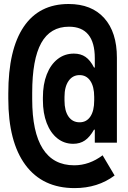

<svg xmlns="http://www.w3.org/2000/svg" viewBox="-20 -824 640 960"><path d="M353 116.5Q193 116.5 107.2 0.8Q21.5 -115 21.5 -330.5V-357.5Q21.5 -576 98.5 -690Q175.5 -804 323 -804Q438 -804 501.2 -733.5Q564.5 -663 564.5 -535.5V-110.5H454V-175.5H450Q429 -138.5 404.5 -121.8Q380 -105 346 -105Q301 -105 266.8 -132.2Q232.5 -159.5 213.5 -208.8Q194.5 -258 194.5 -323.5V-336.5Q194.5 -402.5 213.8 -451.8Q233 -501 268 -528.5Q303 -556 349.5 -556Q383.5 -556 407.5 -539.5Q431.5 -523 450 -486.5H454V-533Q454 -611.5 421.5 -651Q389 -690.5 325 -690.5Q231.5 -690.5 186.2 -609Q141 -527.5 141 -360V-328Q141 -163.5 193.8 -80.5Q246.5 2.5 351 2.5Q426.5 2.5 493 -47.5L553 53.5Q469 116.5 353 116.5ZM378 -212.5Q412.5 -212.5 431.8 -241.2Q451 -270 451 -321.5V-339.5Q451 -391 431.5 -419.8Q412 -448.5 378 -448.5Q343 -448.5 322.8 -419.2Q302.5 -390 302.5 -339.5V-321.5Q302.5 -270 322.5 -241.2Q342.5 -212.5 378 -212.5Z"/></svg>

Font: Google Sans Code
Style: Regular
Weight: 400
Monospace: yes
Designer: Google Sans Code Authors
Foundry: Google LLC
Version: Version 6.000